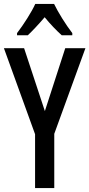

<svg xmlns="http://www.w3.org/2000/svg" viewBox="-20 -960 456 980"><path d="M209 -393 313 -714H416L257 -277V0H159V-275L0 -714H103ZM256 -940Q272 -907 297.5 -866Q323 -825 349 -791V-780H295Q275 -798 252.5 -821.5Q230 -845 208 -872Q185 -845 162 -820.5Q139 -796 122 -780H67V-791Q93 -825 119.5 -867Q146 -909 160 -940Z"/></svg>

Font: Noto Sans Gurmukhi ExtraCondensed Medium
Style: Regular
Weight: 500
Width: 2
Designer: Jelle Bosma - Monotype Design Team
Foundry: Monotype Imaging Inc.
Version: Version 2.004; ttfautohint (v1.8.4.7-5d5b)